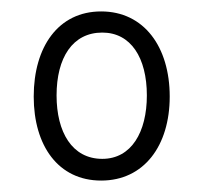

<svg xmlns="http://www.w3.org/2000/svg" viewBox="-20 -750 356 336"><path d="M157 -434C232 -434 277 -495 277 -581C277 -668 232 -730 157 -730C82 -730 39 -668 39 -581C39 -495 82 -434 157 -434ZM159 -472C106 -472 79 -519 79 -583C79 -649 107 -693 159 -693C209 -693 237 -649 237 -583C237 -519 210 -472 159 -472Z"/></svg>

Font: Noto Serif Devanagari ExtraCondensed
Style: Regular
Weight: 400
Width: 2
Designer: Universal Thirst, Indian Type Foundry and the Monotype Design Team
Foundry: Monotype Imaging Inc.
Version: Version 2.004